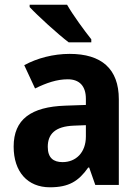

<svg xmlns="http://www.w3.org/2000/svg" viewBox="-20 -837 594 816"><path d="M265 -817H106V-807C139 -771 227 -691 272 -657H368V-670C340 -705 290 -773 265 -817ZM276 -608C207 -608 138 -590 83 -560L129 -461C178 -485 222 -500 268 -500C317 -500 345 -472 345 -417V-391L258 -388C112 -383 38 -330 38 -214C38 -107 97 -41 192 -41C273 -41 314 -67 355 -125H359L385 -51H485V-415C485 -545 411 -608 276 -608ZM294 -303 345 -305V-257C345 -188 302 -148 246 -148C207 -148 183 -166 183 -213C183 -266 213 -300 294 -303Z"/></svg>

Font: Noto Sans Tamil UI SemiCondensed
Style: Bold
Weight: 700
Width: 4
Designer: Jelle Bosma - Monotype Design Team
Foundry: Monotype Imaging Inc.
Version: Version 2.004